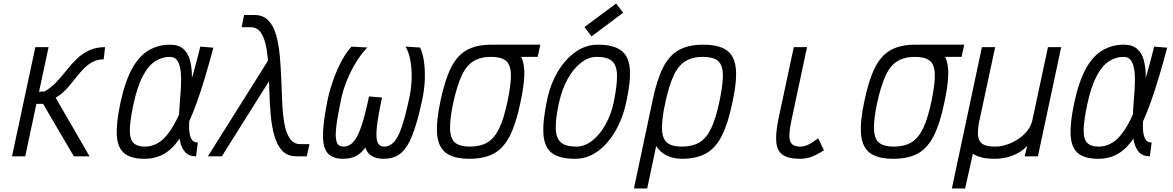

<svg xmlns="http://www.w3.org/2000/svg" viewBox="-20 -885 6640 1087"><path d="M48 0 180 -618H255L201 -366L232 -367Q270 -389 300 -421Q330 -453 357 -487.5Q384 -522 414.5 -551.5Q445 -581 483.5 -599.5Q522 -618 575 -618L567 -549Q530 -549 501 -532.5Q472 -516 447.5 -489.5Q423 -463 400 -433Q377 -403 351.5 -376Q326 -349 295 -332L487 0H398L224 -297H186L123 0Z M1100 -78 1090 0Q1050 0 1028.5 -23.5Q1007 -47 999 -87.5Q991 -128 991.5 -178Q992 -228 996.5 -281.5Q1001 -335 1004 -385Q1007 -435 1003.5 -475Q1000 -515 985.5 -539Q971 -563 940 -563Q898 -563 859 -538.5Q820 -514 788.5 -454.5Q757 -395 735 -292Q716 -201 715 -149.5Q714 -98 735 -76.5Q756 -55 800 -55Q846 -55 885.5 -82.5Q925 -110 962.5 -174.5Q1000 -239 1037 -348.5Q1074 -458 1114 -621L1188 -615Q1140 -434 1097 -312.5Q1054 -191 1009.5 -119.5Q965 -48 914 -17Q863 14 798 14Q723 14 684.5 -16.5Q646 -47 641.5 -117Q637 -187 662 -304Q689 -428 729.5 -499.5Q770 -571 824 -601.5Q878 -632 942 -632Q990 -632 1017 -609Q1044 -586 1055 -546Q1066 -506 1066.5 -457Q1067 -408 1062.5 -355Q1058 -302 1054 -253Q1050 -204 1050.5 -164.5Q1051 -125 1062 -101.5Q1073 -78 1100 -78Z M1658 0Q1608 0 1578.5 -31Q1549 -62 1534 -114Q1519 -166 1513 -231Q1507 -296 1505 -365.5Q1503 -435 1500 -500Q1497 -565 1487.5 -617Q1478 -669 1457 -700Q1436 -731 1398 -731H1348L1362 -800H1421Q1470 -800 1499.5 -769Q1529 -738 1543.5 -686Q1558 -634 1564 -569Q1570 -504 1572.5 -434.5Q1575 -365 1578 -300Q1581 -235 1590.5 -183Q1600 -131 1621.5 -100Q1643 -69 1681 -69H1732L1717 0ZM1157 0 1529 -592 1538 -481 1236 0Z M2153 14Q2093 14 2065 -19Q2037 -52 2039 -129Q2041 -206 2069 -339L2143 -333Q2120 -226 2113.5 -166Q2107 -106 2117 -80.5Q2127 -55 2155 -55Q2186 -55 2210 -80.5Q2234 -106 2254.5 -166Q2275 -226 2297 -330Q2309 -385 2310.5 -439.5Q2312 -494 2303.5 -541.5Q2295 -589 2276 -621L2358 -616Q2373 -586 2380 -539Q2387 -492 2385 -435Q2383 -378 2370 -318Q2343 -192 2314.5 -119.5Q2286 -47 2248 -16.5Q2210 14 2153 14ZM1923 14Q1863 14 1835 -18Q1807 -50 1808.5 -125.5Q1810 -201 1837 -330Q1850 -387 1870.5 -442.5Q1891 -498 1916.5 -544.5Q1942 -591 1970 -621L2060 -616Q2028 -584 1998 -536Q1968 -488 1945 -432Q1922 -376 1910 -318Q1889 -218 1883 -160.5Q1877 -103 1887 -79Q1897 -55 1925 -55Q1957 -55 1981 -82Q2005 -109 2026 -170.5Q2047 -232 2069 -339L2143 -333Q2122 -233 2101 -166Q2080 -99 2055 -59.5Q2030 -20 1998 -3Q1966 14 1923 14Z M2638 14Q2551 14 2506.5 -18Q2462 -50 2455 -122.5Q2448 -195 2474 -315Q2499 -434 2534 -503Q2569 -572 2623.5 -602Q2678 -632 2762 -632Q2828 -632 2869.5 -616Q2911 -600 2930.5 -563Q2950 -526 2948.5 -462.5Q2947 -399 2926 -303Q2902 -186 2866.5 -116Q2831 -46 2776.5 -16Q2722 14 2638 14ZM2640 -55Q2700 -55 2740 -79Q2780 -103 2807 -160Q2834 -217 2854 -315Q2874 -411 2872.5 -465Q2871 -519 2844 -541Q2817 -563 2760 -563Q2701 -563 2661 -539Q2621 -515 2594.5 -458.5Q2568 -402 2546 -303Q2526 -208 2528 -153.5Q2530 -99 2557 -77Q2584 -55 2640 -55ZM2754 -563 2769 -632H3039L3024 -563Z M3236 14Q3149 14 3106 -17.5Q3063 -49 3057 -121Q3051 -193 3076 -313Q3095 -407 3137.5 -478.5Q3180 -550 3238.5 -591Q3297 -632 3364 -632Q3451 -632 3495 -600.5Q3539 -569 3545.5 -497.5Q3552 -426 3525 -305Q3505 -213 3462.5 -140.5Q3420 -68 3362 -27Q3304 14 3236 14ZM3242 -55Q3289 -55 3332 -88Q3375 -121 3408 -179.5Q3441 -238 3456 -313Q3475 -409 3473 -463.5Q3471 -518 3443.5 -540.5Q3416 -563 3358 -563Q3312 -563 3269.5 -530Q3227 -497 3194.5 -439Q3162 -381 3145 -305Q3124 -210 3126.5 -155Q3129 -100 3157 -77.5Q3185 -55 3242 -55ZM3329 -679 3289 -732 3468 -865 3508 -813Z M3838 14Q3795 14 3757 -3.5Q3719 -21 3693.5 -60Q3668 -99 3661.5 -161.5Q3655 -224 3674 -315Q3699 -434 3734 -503Q3769 -572 3823.5 -602Q3878 -632 3962 -632Q4050 -632 4094.5 -600Q4139 -568 4146 -496.5Q4153 -425 4126 -303Q4102 -186 4066.5 -116Q4031 -46 3976.5 -16Q3922 14 3838 14ZM3569 182 3673 -309H3748L3644 182ZM3840 -55Q3900 -55 3940 -79Q3980 -103 4007 -160Q4034 -217 4054 -315Q4074 -411 4072.5 -465Q4071 -519 4044 -541Q4017 -563 3960 -563Q3901 -563 3861 -539Q3821 -515 3794.5 -458.5Q3768 -402 3746 -303Q3726 -208 3728 -153.5Q3730 -99 3757 -77Q3784 -55 3840 -55Z M4508 14Q4445 14 4412.5 -7.5Q4380 -29 4375 -79.5Q4370 -130 4388 -216L4474 -618H4549L4462 -210Q4449 -150 4449 -116.5Q4449 -83 4464 -69Q4479 -55 4510 -55Q4533 -55 4555 -65.5Q4577 -76 4612 -102L4645 -34Q4600 -6 4570.5 4Q4541 14 4508 14Z M5038 14Q4951 14 4906.5 -18Q4862 -50 4855 -122.5Q4848 -195 4874 -315Q4899 -434 4934 -503Q4969 -572 5023.5 -602Q5078 -632 5162 -632Q5228 -632 5269.5 -616Q5311 -600 5330.5 -563Q5350 -526 5348.5 -462.5Q5347 -399 5326 -303Q5302 -186 5266.5 -116Q5231 -46 5176.5 -16Q5122 14 5038 14ZM5040 -55Q5100 -55 5140 -79Q5180 -103 5207 -160Q5234 -217 5254 -315Q5274 -411 5272.5 -465Q5271 -519 5244 -541Q5217 -563 5160 -563Q5101 -563 5061 -539Q5021 -515 4994.5 -458.5Q4968 -402 4946 -303Q4926 -208 4928 -153.5Q4930 -99 4957 -77Q4984 -55 5040 -55ZM5154 -563 5169 -632H5439L5424 -563Z M5369 182 5539 -618H5614L5521 -184Q5513 -134 5519 -106Q5525 -78 5548.5 -66.5Q5572 -55 5615 -55Q5645 -55 5679 -66Q5713 -77 5743.5 -97Q5774 -117 5796 -144.5Q5818 -172 5825 -206L5913 -618H5988L5856 0H5781L5796 -60Q5773 -35 5743 -18.5Q5713 -2 5679.5 6Q5646 14 5613 14Q5569 14 5538.5 6.5Q5508 -1 5488 -15L5444 182Z M6500 -78 6490 0Q6450 0 6428.5 -23.5Q6407 -47 6399 -87.5Q6391 -128 6391.5 -178Q6392 -228 6396.5 -281.5Q6401 -335 6404 -385Q6407 -435 6403.5 -475Q6400 -515 6385.5 -539Q6371 -563 6340 -563Q6298 -563 6259 -538.5Q6220 -514 6188.5 -454.5Q6157 -395 6135 -292Q6116 -201 6115 -149.5Q6114 -98 6135 -76.5Q6156 -55 6200 -55Q6246 -55 6285.5 -82.5Q6325 -110 6362.5 -174.5Q6400 -239 6437 -348.5Q6474 -458 6514 -621L6588 -615Q6540 -434 6497 -312.5Q6454 -191 6409.5 -119.5Q6365 -48 6314 -17Q6263 14 6198 14Q6123 14 6084.5 -16.5Q6046 -47 6041.5 -117Q6037 -187 6062 -304Q6089 -428 6129.5 -499.5Q6170 -571 6224 -601.5Q6278 -632 6342 -632Q6390 -632 6417 -609Q6444 -586 6455 -546Q6466 -506 6466.5 -457Q6467 -408 6462.5 -355Q6458 -302 6454 -253Q6450 -204 6450.5 -164.5Q6451 -125 6462 -101.5Q6473 -78 6500 -78Z"/></svg>

Font: Victor Mono
Style: Italic
Weight: 400
Italic angle: -12°
Monospace: yes
Designer: Rune Bjørnerås
Version: Version 1.561;gftools[0.9.30]